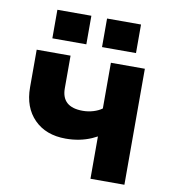

<svg xmlns="http://www.w3.org/2000/svg" viewBox="-78 -749 716 815"><g transform="rotate(10 280.0 -341.0)"><path d="M317.8 -682.1V-559H464.2V-682.1ZM103.7 -682.1V-559H250.2V-682.1ZM192.6 -359.4V-500H46.6V-337.7Q46.6 -251.4 97.1 -200.4Q147.5 -149.5 233 -149.5Q292.9 -149.5 343.4 -171.2Q393.9 -193 421 -225.8L366.5 -303Q351.8 -292 329.5 -285.2Q307.3 -278.4 283.6 -278.4Q192.6 -278.4 192.6 -359.4ZM512.8 0V-500H366.5V0Z"/></g></svg>

Font: Overused Grotesk Light
Style: Regular
Weight: 300
Designer: RandomMaerks
Version: Version 0.005